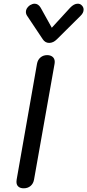

<svg xmlns="http://www.w3.org/2000/svg" viewBox="-20 -1008 472 1038"><path d="M69 -25Q69 -33 70 -37L180 -663Q184 -685 199 -697.5Q214 -710 235 -710Q253 -710 264.5 -700.5Q276 -691 276 -673Q276 -666 275 -663L164 -37Q160 -15 145 -2.5Q130 10 108 10Q90 10 79.5 1Q69 -8 69 -25ZM211 -796 127 -922Q120 -932 120 -944Q120 -964 142 -980Q156 -988 167 -988Q187 -988 200 -966L260 -858L359 -966Q380 -988 400 -988Q413 -988 421 -980Q432 -970 432 -956Q432 -938 415 -922L288 -796Q268 -776 246 -776Q224 -776 211 -796Z"/></svg>

Font: Kodchasan Medium
Style: Italic
Weight: 500
Italic angle: -10°
Version: Version 1.000; ttfautohint (v1.6)